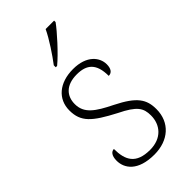

<svg xmlns="http://www.w3.org/2000/svg" viewBox="-242 -827 899 899"><g transform="rotate(-45 207.5 -378.0)"><path d="M169 -619V-606H178C222 -642 293 -721 318 -756V-766H262C241 -721 198 -657 169 -619ZM207 10C300 10 364 -46 364 -134C364 -199 339 -238 237 -289C154 -330 110 -360 110 -421C110 -474 143 -513 215 -513C280 -513 316 -484 316 -402C337 -402 348 -419 348 -447C348 -492 311 -543 220 -543C129 -543 71 -493 71 -418C71 -342 110 -308 223 -249C309 -207 325 -180 325 -131C325 -70 285 -20 208 -20C116 -20 91 -68 91 -143C75 -143 61 -129 61 -95C61 -45 97 10 207 10Z"/></g></svg>

Font: Noto Serif Devanagari ExtraLight
Style: Regular
Weight: 200
Designer: Universal Thirst, Indian Type Foundry and the Monotype Design Team
Foundry: Monotype Imaging Inc.
Version: Version 2.004